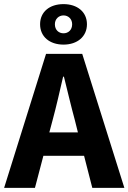

<svg xmlns="http://www.w3.org/2000/svg" viewBox="-26 -914 625 934"><path d="M283 -697C350 -697 397 -736 397 -796C397 -856 350 -894 283 -894C215 -894 169 -856 169 -796C169 -736 215 -697 283 -697ZM283 -839C306 -839 325 -822 325 -796C325 -768 306 -752 283 -752C260 -752 241 -768 241 -796C241 -822 260 -839 283 -839ZM423 0H579L374 -652H198L-6 0H144L185 -156H383ZM214 -270 230 -330C248 -396 265 -472 281 -541H285C302 -473 320 -396 338 -330L353 -270Z"/></svg>

Font: Cambridge Sans Bold
Style: Regular
Weight: 700
Version: Version 2.020;PS 002.020;hotconv 1.0.88;makeotf.lib2.5.64775